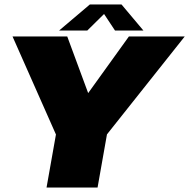

<svg xmlns="http://www.w3.org/2000/svg" viewBox="-20 -838 846 858"><path d="M230 -237 36 -675H280.5L374 -422L556 -675H805.5L458 -237.5L416 0H188ZM381.5 -818H523L621 -701.5H494L445 -775.5L370 -701.5H244Z"/></svg>

Font: Rudi
Style: Regular
Weight: 400
Italic angle: -10°
Designer: Tyler Finck
Foundry: Etcetera Type Company
Version: Version 1.111; ttfautohint (v1.8.4)